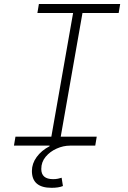

<svg xmlns="http://www.w3.org/2000/svg" viewBox="-20 -713 626 940"><path d="M232.4 206.5Q136.2 206.5 136.2 124Q136.2 87.9 159.4 55.9Q182.6 23.9 222.7 2.9V0H48.3L55.7 -43.9H231.4L337.9 -649.4H163.1L170.4 -693.4H568.4L561 -649.4H383.8L277.3 -43.9H453.6L446.3 0H322.8Q290 0 257.6 14.4Q225.1 28.8 203.6 54.4Q182.1 80.1 182.1 114.3Q182.1 164.1 240.2 164.1Q252.9 164.1 263.7 161.9Q274.4 159.7 281.7 157.2L288.1 197.8Q267.1 206.5 232.4 206.5Z"/></svg>

Font: Cascadia Mono PL ExtraLight
Style: Italic
Weight: 200
Italic angle: -10°
Monospace: yes
Designer: Aaron Bell
Foundry: Saja Typeworks
Version: Version 2404.023; ttfautohint (v1.8.4)